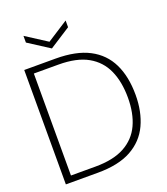

<svg xmlns="http://www.w3.org/2000/svg" viewBox="-158 -995 959 1104"><g transform="rotate(-20 322.0 -443.0)"><path d="M53 0V-700H245Q370 -700 449.5 -658.5Q529 -617 567.5 -538Q606 -459 606 -347Q606 -244 569.5 -165.5Q533 -87 454.5 -43.5Q376 0 249 0ZM98 -38H248Q358 -38 426.5 -75.5Q495 -113 527 -182Q559 -251 559 -347Q559 -444 527.5 -514.5Q496 -585 428 -623.5Q360 -662 248 -662H98ZM245 -762 116 -845V-886L245 -803L374 -886V-845Z"/></g></svg>

Font: DM Sans 36pt ExtraLight
Style: Regular
Weight: 250
Designer: Colophon Foundry, Jonny Pinhorn
Foundry: Colophon Foundry
Version: Version 4.004;gftools[0.9.30]